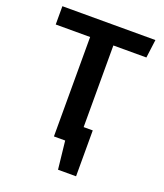

<svg xmlns="http://www.w3.org/2000/svg" viewBox="-157 -813 929 1087"><g transform="rotate(20 307.5 -270.0)"><path d="M431.3 -107.2V169.2H322.6L304.1 0H236.4V-599H29.2V-709.2H589.7L575.4 -599H376.4V-107.2Z"/></g></svg>

Font: Fira Code SemiBold
Style: Regular
Weight: 600
Designer: Carrois Corporate, Edenspiekermann AG, Nikita Prokopov
Foundry: Carrois Corporate, Edenspiekermann AG, Nikita Prokopov
Version: Version 6.002